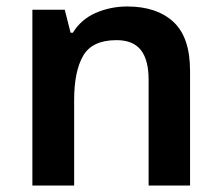

<svg xmlns="http://www.w3.org/2000/svg" viewBox="-20 -573 684 593"><path d="M373 -553Q464 -553 515.5 -505.5Q567 -458 567 -354V0H439V-327Q439 -388 415 -418.5Q391 -449 340 -449Q265 -449 237 -401Q209 -353 209 -264V0H80V-543H180L198 -472H205Q231 -514 276.5 -533.5Q322 -553 373 -553Z"/></svg>

Font: Noto Sans Adlam SemiBold
Style: Regular
Weight: 600
Version: Version 3.001